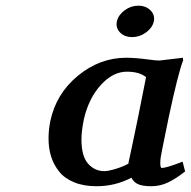

<svg xmlns="http://www.w3.org/2000/svg" viewBox="-20 -642 668 672"><path d="M421.9 -439.9Q453.6 -439.9 504.9 -433.1Q524.9 -430.2 538.1 -430.2Q542 -430.2 580.1 -435.1Q581.5 -435.1 598.9 -437.3Q616.2 -439.5 620.1 -439.9L621.1 -431.2Q603.5 -386.2 570.8 -232.9Q566.4 -210.4 558.1 -170.7Q549.8 -130.9 546.9 -115.2Q541 -88.4 541 -71.8Q541 -54.2 545.9 -54.2Q563 -54.2 619.1 -76.2L627.9 -42Q597.2 -17.6 569.1 -3.9Q541 9.8 509.8 9.8Q481.4 9.8 465.1 3.4Q448.7 -2.9 439.9 -20Q383.3 9.8 317.9 9.8Q272.9 9.8 239.5 -3.9Q206.1 -17.6 187 -41.5Q168 -65.4 158.9 -94.2Q149.9 -123 149.9 -157.2Q149.9 -186.5 155.8 -216.8Q175.8 -313.5 252.4 -376.7Q329.1 -439.9 421.9 -439.9ZM423.8 -391.1Q375.5 -391.1 333.3 -345Q291 -298.8 273.9 -226.1Q265.1 -184.1 265.1 -153.8Q265.1 -95.2 288.3 -69.1Q311.5 -43 345.2 -43Q359.4 -43 387.7 -51.8Q416 -60.5 436 -73.2L429.2 -69.8Q435.1 -97.2 446.8 -152.3Q458.5 -207.5 463.9 -234.9L491.2 -372.1Q467.8 -391.1 423.8 -391.1ZM389.2 -567.9Q394.5 -589.8 416.3 -606Q438 -622.1 463.9 -622.1Q491.2 -622.1 507.3 -605.2Q523.4 -588.4 518.1 -565.9Q512.7 -543.9 490.7 -528.1Q468.8 -512.2 442.9 -512.2Q415.5 -512.2 399.9 -528.6Q384.3 -544.9 389.2 -567.9Z"/></svg>

Font: Linear Smooth
Style: Bold Italic
Weight: 700
Designer: Philipp H. Poll, Flanker
Foundry: Philipp H. Poll, reworked by Flanker
Version: Version 1.061 | FøM Fix